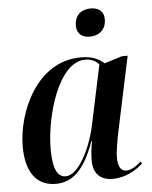

<svg xmlns="http://www.w3.org/2000/svg" viewBox="-54 -806 684 862"><g transform="rotate(-5 288.0 -375.5)"><path d="M373 -635C410 -635 446 -657 446 -707C446 -747 418 -761 386 -761C348 -761 314 -740 314 -689C314 -651 340 -635 373 -635ZM163 10C241 10 295 -45 338 -167H341C336 -137 332 -113 332 -80C332 -20 365 10 419 10C479 10 525 -20 556 -47L551 -57C528 -37 506 -22 483 -22C459 -22 446 -43 446 -83C446 -113 456 -168 462 -196L534 -535H508L428 -510C406 -530 375 -546 324 -546C122 -546 29 -320 29 -170C29 -60 72 10 163 10ZM210 -20C176 -20 153 -52 153 -147C153 -296 222 -534 342 -534C367 -534 390 -525 404 -507L347 -238C326 -139 269 -20 210 -20Z"/></g></svg>

Font: Noto Serif Display SemiCondensed SemiBold
Style: Italic
Weight: 600
Width: 4
Italic angle: -12°
Designer: Monotype Design Team
Foundry: Monotype Imaging Inc.
Version: Version 2.009